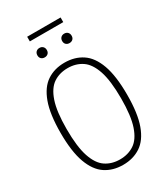

<svg xmlns="http://www.w3.org/2000/svg" viewBox="-243 -1119 1075 1234"><g transform="rotate(-30 294.0 -502.0)"><path d="M294.5 9Q219 9 163.8 -27.8Q108.5 -64.5 78 -147.8Q47.5 -231 47.5 -370Q47.5 -509 78 -592.2Q108.5 -675.5 163.8 -712.2Q219 -749 294.5 -749Q369.5 -749 425 -712.2Q480.5 -675.5 510.8 -592.2Q541 -509 541 -370Q541 -231 510.8 -147.8Q480.5 -64.5 425 -27.8Q369.5 9 294.5 9ZM294.5 -31.5Q355 -31.5 400.2 -61.5Q445.5 -91.5 470.5 -165Q495.5 -238.5 495.5 -368Q495.5 -499.5 470.5 -573.8Q445.5 -648 400.2 -678.2Q355 -708.5 294.5 -708.5Q233.5 -708.5 188.5 -678.5Q143.5 -648.5 118.5 -575Q93.5 -501.5 93.5 -372Q93.5 -240.5 118.5 -166.2Q143.5 -92 188.5 -61.8Q233.5 -31.5 294.5 -31.5ZM386.5 -841.5Q371 -841.5 361.2 -850.8Q351.5 -860 351.5 -876Q351.5 -892 361.2 -901.8Q371 -911.5 386.5 -911.5Q402 -911.5 411.8 -901.8Q421.5 -892 421.5 -876Q421.5 -860 411.8 -850.8Q402 -841.5 386.5 -841.5ZM202.5 -841.5Q187 -841.5 177.2 -850.8Q167.5 -860 167.5 -876Q167.5 -892 177.2 -901.8Q187 -911.5 202.5 -911.5Q218 -911.5 227.8 -901.8Q237.5 -892 237.5 -876Q237.5 -860 227.8 -850.8Q218 -841.5 202.5 -841.5ZM170.5 -978.5V-1013H418.5V-978.5Z"/></g></svg>

Font: Encode Sans Condensed ExtraLight
Style: Regular
Weight: 200
Width: 3
Designer: Multiple Designers
Foundry: Impallari Type
Version: Version 3.000; ttfautohint (v1.8.3) -l 8 -r 50 -G 200 -x 14 